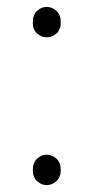

<svg xmlns="http://www.w3.org/2000/svg" viewBox="-20 -523 271 556"><path d="M115 -415Q100 -415 87.5 -426Q75 -437 75 -458Q75 -480 87.5 -491.5Q100 -503 115 -503Q131 -503 143.5 -491.5Q156 -480 156 -458Q156 -437 143.5 -426Q131 -415 115 -415ZM115 13Q100 13 87.5 1.5Q75 -10 75 -30Q75 -52 87.5 -63.5Q100 -75 115 -75Q131 -75 143.5 -63.5Q156 -52 156 -30Q156 -10 143.5 1.5Q131 13 115 13Z"/></svg>

Font: Noto Sans TC
Style: Regular
Weight: 100
Designer: Ryoko NISHIZUKA 西塚涼子 (kana, bopomofo & ideographs); Paul D. Hunt (Latin, Greek & Cyrillic); Sandoll Communications 산돌커뮤니
Foundry: Adobe
Version: Version 2.004;hotconv 1.0.118;makeotfexe 2.5.65603